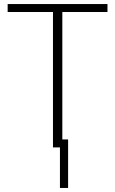

<svg xmlns="http://www.w3.org/2000/svg" viewBox="-20 -724 563 943"><path d="M274.4 -39.1H314.5V199.2H274.4ZM17.6 -665V-704.1H507.8V-665H286.1V0H240.2V-665Z"/></svg>

Font: Gothic A1 ExtraLight
Style: Regular
Weight: 275
Designer: HanYang I&C Co.,Ltd.
Foundry: HanYang I&C Co.,Ltd.
Version: Version 2.50